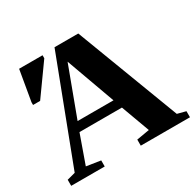

<svg xmlns="http://www.w3.org/2000/svg" viewBox="-144 -824 1010 987"><g transform="rotate(-30 361.0 -330.0)"><path d="M209 -36V0H10V-36L59 -49L292 -660H433L665 -49L715 -36V0H423V-36L499 -49L437 -218H185L125 -49ZM313 -562 205 -272H418ZM48 -458V-474L79 -655H218V-637L90 -458Z"/></g></svg>

Font: Libra Serif Modern
Style: Bold
Weight: 700
Designer: Stefan Peev, Context Ltd
Foundry: Ascender Corporation
Version: Version 1.000